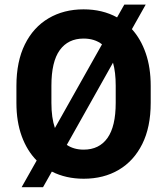

<svg xmlns="http://www.w3.org/2000/svg" viewBox="-20 -761 685 828"><path d="M548.8 -635.3Q587.4 -592.8 608.6 -531.2Q629.9 -469.7 629.9 -390.6V-317.4Q629.9 -212.9 593.5 -139.9Q557.1 -66.9 492.2 -28.6Q427.2 9.8 340.8 9.8Q264.6 9.8 203.6 -21L165.5 46.4H73.2L138.2 -68.8Q96.7 -110.8 73.7 -173.6Q50.8 -236.3 50.8 -317.4V-390.6Q50.8 -496.1 87.4 -569.8Q124 -643.6 189.5 -682.1Q254.9 -720.7 340.3 -720.7Q421.9 -720.7 484.9 -686L516.1 -741.2H608.4ZM201.7 -317.4Q201.7 -252.9 216.8 -209L419.9 -569.8Q388.2 -594.7 340.3 -594.7Q273.9 -594.7 237.8 -544.9Q201.7 -495.1 201.7 -391.6ZM479 -317.4V-391.6Q479 -449.7 467.3 -490.7L268.1 -136.2Q298.3 -115.7 340.8 -115.7Q407.7 -115.7 443.4 -165.8Q479 -215.8 479 -317.4Z"/></svg>

Font: Robert Sans Black
Style: Regular
Weight: 900
Designer: Christian Robertson (extended by Adam Twardoch)
Foundry: Google
Version: Version 12.135;April 2, 2019;FontCreator 11.5.0.2425 64-bit;